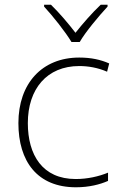

<svg xmlns="http://www.w3.org/2000/svg" viewBox="-20 -784 514 814"><path d="M283 -606H318C342 -648 399 -716 436 -756V-764H407C370 -729 330 -683 300 -645C271 -683 232 -729 196 -764H167V-756C204 -716 258 -648 283 -606ZM302 10C358 10 404 -2 438 -17V-52C399 -36 351 -25 301 -25C160 -25 98 -127 98 -262C98 -407 179 -504 316 -504C354 -504 395 -497 434 -480L443 -515C407 -531 366 -540 316 -540C158 -540 58 -430 58 -262C58 -100 138 10 302 10Z"/></svg>

Font: Noto Sans Georgian ExtraLight
Style: Regular
Weight: 200
Designer: Monotype Design Team, Akaki Razmadze
Foundry: Google LLC
Version: Version 2.005